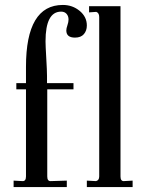

<svg xmlns="http://www.w3.org/2000/svg" viewBox="-20 -756 591 776"><path d="M35 0V-26L72 -24Q85 -24 85 -43V-395H46V-420H85V-486Q85 -736 234 -736Q273 -736 302 -712Q331 -688 331 -653Q331 -632 319 -618Q307 -604 283 -604Q248 -604 248 -633Q248 -641 252.5 -654Q257 -667 257 -677Q257 -691 249 -700Q241 -709 227 -709Q164 -709 164 -589Q164 -572 167 -521Q170 -470 170 -449V-420H277V-395H171V-43Q171 -24 184 -24L250 -26V0ZM331 0V-26L368 -24Q381 -27 381 -43V-687Q381 -704 369 -708L340 -706V-731H467V-43Q467 -24 480 -24L516 -26V0Z"/></svg>

Font: Unna
Style: Regular
Weight: 400
Designer: Jorge de Buen U.
Foundry: Omnibus-Type
Version: Version 2.006;PS 002.006;hotconv 1.0.70;makeotf.lib2.5.58329